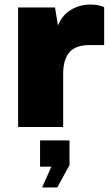

<svg xmlns="http://www.w3.org/2000/svg" viewBox="-20 -561 484 848"><path d="M381 -541Q397 -541 412 -538Q427 -535 434 -532L440 -529V-362H376Q314 -362 286.5 -330Q259 -298 259 -235V0H60V-528H223L236 -448Q254 -494 293 -517.5Q332 -541 381 -541ZM287 59V168L233 267H166L207 175H157V59Z"/></svg>

Font: Archicoco
Style: Regular
Weight: 400
Designer: Hector Gatti
Foundry: Hector Gatti
Version: 1.002